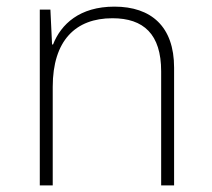

<svg xmlns="http://www.w3.org/2000/svg" viewBox="-20 -559 640 579"><path d="M100 0H139V-297C139 -437 208 -504 319 -504C413 -504 466 -456 466 -344V0H505V-355C505 -479 436 -539 325 -539C220 -539 164 -486 140 -425H137L132 -530H100Z"/></svg>

Font: Noto Sans Mono ExtraLight
Style: Regular
Weight: 200
Designer: Monotype Design Team
Foundry: Monotype Imaging Inc.
Version: Version 2.014